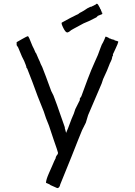

<svg xmlns="http://www.w3.org/2000/svg" viewBox="-20 -801 700 997"><path d="M93.8 -597.7Q121.1 -613.3 125 -613.3Q128.9 -613.3 148.4 -562.5L156.2 -546.9Q160.2 -539.1 162.1 -533.2Q164.1 -527.3 168 -523.4L179.7 -496.1Q187.5 -480.5 191.4 -468.8L199.2 -453.1Q207 -433.6 218.8 -402.3Q230.5 -371.1 246.1 -328.1L257.8 -304.7Q277.3 -253.9 291 -212.9Q304.7 -171.9 316.4 -140.6Q316.4 -132.8 318.4 -128.9Q320.3 -125 320.3 -121.1L324.2 -109.4V-113.3Q328.1 -121.1 334 -136.7Q339.8 -152.3 351.6 -183.6L363.3 -210.9L367.2 -222.7L371.1 -234.4L382.8 -257.8L386.7 -265.6L390.6 -273.4L394.5 -281.2V-289.1L402.3 -300.8Q418 -343.8 435.5 -390.6Q453.1 -437.5 472.7 -480.5L488.3 -515.6Q496.1 -535.2 502 -552.7Q507.8 -570.3 515.6 -582Q523.4 -597.7 527.3 -609.4Q527.3 -613.3 543 -605.5L546.9 -601.6H550.8L558.6 -597.7L574.2 -593.8Q574.2 -589.8 582 -589.8L593.8 -585.9V-582L589.8 -570.3Q585.9 -562.5 582 -552.7Q578.1 -543 570.3 -527.3L566.4 -519.5V-515.6V-511.7Q562.5 -507.8 562.5 -503.9Q562.5 -496.1 554.7 -480.5L550.8 -472.7L535.2 -433.6L515.6 -390.6L507.8 -367.2L496.1 -339.8L437.5 -203.1L425.8 -164.1L406.2 -125Q398.4 -105.5 384.8 -72.3Q371.1 -39.1 351.6 11.7L293 156.2Q289.1 175.8 277.3 175.8Q269.5 171.9 259.8 168Q250 164.1 242.2 160.2Q238.3 156.2 232.4 154.3Q226.6 152.3 218.8 148.4Q218.8 132.8 234.4 97.7L250 62.5L261.7 35.2L269.5 19.5V15.6L273.4 7.8Q281.2 0 281.2 -7.8Q281.2 -11.7 257.8 -78.1L234.4 -148.4L226.6 -168L218.8 -187.5L207 -222.7Q199.2 -242.2 191.4 -261.7Q183.6 -281.2 175.8 -300.8Q168 -320.3 162.1 -337.9Q156.2 -355.5 148.4 -375L121.1 -445.3L117.2 -449.2V-445.3V-449.2V-457V-453.1L113.3 -464.8L105.5 -484.4L93.8 -507.8L74.2 -554.7L66.4 -566.4V-570.3Q66.4 -582 66.4 -582ZM480.5 -781.2H484.4Q488.3 -781.2 500 -757.8V-753.9Q503.9 -750 503.9 -753.9Q503.9 -746.1 505.9 -744.1Q507.8 -742.2 507.8 -738.3Q507.8 -734.4 511.7 -734.4Q511.7 -726.6 507.8 -726.6L488.3 -718.8L480.5 -710.9L441.4 -691.4L414.1 -679.7L363.3 -652.3Q347.7 -644.5 339.8 -636.7L332 -632.8H328.1Q320.3 -632.8 308.6 -656.2Q296.9 -679.7 300.8 -683.6L343.8 -707L375 -722.7Q386.7 -726.6 394.5 -734.4L402.3 -738.3Q410.2 -742.2 416 -746.1Q421.9 -750 433.6 -757.8L449.2 -765.6H453.1L460.9 -769.5Q476.6 -777.3 476.6 -777.3Z"/></svg>

Font: 和音 by 宁静之雨，公众号njzyshare
Style: Regular
Weight: 400
Designer: Steve Matteson
Foundry: Ascender Corporation
Version: Version 6.00;June 8, 2018;FontCreator 11.0.0.2388 32-bit